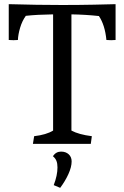

<svg xmlns="http://www.w3.org/2000/svg" viewBox="-20 -691 597 922"><path d="M235 -64V-622Q158 -621 104 -615Q86 -590 76.5 -557.5Q67 -525 66 -499Q59 -498 45 -498Q29 -498 22 -499V-671Q160 -667 278 -667Q357 -667 430.5 -668.5Q504 -670 535 -671V-499Q528 -498 514 -498Q499 -498 491 -499Q484 -571 455 -614Q390 -621 323 -622V-64Q358 -45 421 -37L416 0H138L144 -37Q203 -44 235 -64ZM256 113Q256 94 251 81.5Q246 69 234 59Q249 37 273 37Q296 37 310 50Q324 63 324 84Q324 111 308.5 145Q293 179 269 211L238 198Q256 151 256 113Z"/></svg>

Font: Caladea
Style: Regular
Weight: 400
Designer: Carolina Giovagnoli and Andres Torresi
Foundry: Carolina Giovagnoli & Andres Torresi
Version: Version 1.001